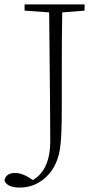

<svg xmlns="http://www.w3.org/2000/svg" viewBox="-56 -694 439 867"><path d="M326 -674V-646L225 -638Q223 -547 223 -361V-199Q223 -92 217 -39Q208 50 156 101.5Q104 153 33 153Q-24 153 -36 121Q-29 87 12 87Q43 87 77 109L92 119Q171 74 171 -58Q171 -157 166 -638L55 -646V-674Z"/></svg>

Font: TypoPRO Source Serif Pro
Style: Regular
Weight: 300
Designer: Frank Grießhammer
Foundry: Adobe Systems Incorporated
Version: Version 1.017;PS (version unavailable);hotconv 1.0.79;makeot